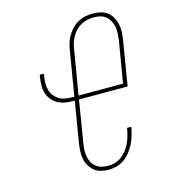

<svg xmlns="http://www.w3.org/2000/svg" viewBox="-111 -832 823 930"><g transform="rotate(-15 300.0 -367.5)"><path d="M320 8Q300 8 281.5 3.5Q263 -1 249 -12.5Q235 -24 225.5 -40Q216 -56 212 -74.5Q208 -93 209 -113Q210 -133 213 -153L247 -358H238Q218 -358 198.5 -361.5Q179 -365 162.5 -374Q146 -383 134 -397.5Q122 -412 116 -430Q110 -448 110 -468Q110 -488 113 -508L115 -523H136L134 -508Q131 -491 131 -474Q131 -457 135.5 -441Q140 -425 150 -412.5Q160 -400 173.5 -391.5Q187 -383 204 -380Q221 -377 238 -377H250L287 -601Q290 -619 295.5 -637Q301 -655 311.5 -672Q322 -689 335.5 -703Q349 -717 367 -726.5Q385 -736 403.5 -739.5Q422 -743 440 -743Q460 -743 478.5 -738.5Q497 -734 512 -723Q527 -712 536 -695.5Q545 -679 549.5 -660.5Q554 -642 553 -622Q552 -602 549 -582L512 -358H268L234 -150Q231 -133 230 -116Q229 -99 232 -83Q235 -67 242 -53Q249 -39 261.5 -29Q274 -19 290 -15Q306 -11 323 -11Q340 -11 357 -16Q374 -21 389 -32Q404 -43 415.5 -58Q427 -73 435 -89.5Q443 -106 448 -123Q453 -140 456 -157L457 -165H478L477 -156Q473 -137 467 -117.5Q461 -98 451.5 -79.5Q442 -61 428.5 -44Q415 -27 397.5 -15Q380 -3 360 2.5Q340 8 320 8ZM271 -377H494L529 -585Q531 -602 532 -619Q533 -636 530 -652Q527 -668 519.5 -682Q512 -696 500 -706Q488 -716 472.5 -720Q457 -724 440 -724Q424 -724 407 -720.5Q390 -717 375.5 -708.5Q361 -700 348.5 -687.5Q336 -675 328 -660.5Q320 -646 315 -630Q310 -614 308 -598Z"/></g></svg>

Font: Iosevka Thin Extended Oblique
Style: Regular
Weight: 100
Width: 7
Italic angle: -9°
Monospace: yes
Designer: Belleve Invis
Foundry: Belleve Invis
Version: Version 32.5.0; ttfautohint (v1.8.4)